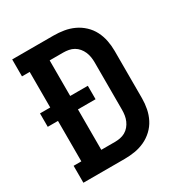

<svg xmlns="http://www.w3.org/2000/svg" viewBox="-171 -863 942 991"><g transform="rotate(-30 300.0 -367.5)"><path d="M41 0V-101H87V-342H26V-422H87V-634H41V-735H287Q318 -735 348.5 -730Q379 -725 407 -712Q435 -699 458 -677.5Q481 -656 495 -628.5Q509 -601 515 -570.5Q521 -540 521 -509V-226Q521 -195 515 -164.5Q509 -134 495 -106.5Q481 -79 458 -57.5Q435 -36 407 -23Q379 -10 348.5 -5Q318 0 287 0ZM206 -101H287Q303 -101 319 -104Q335 -107 349 -115Q363 -123 373.5 -135.5Q384 -148 390.5 -163Q397 -178 399.5 -194Q402 -210 402 -226V-509Q402 -525 399.5 -541Q397 -557 390.5 -572Q384 -587 373.5 -599.5Q363 -612 349 -620Q335 -628 319 -631Q303 -634 287 -634H206V-422H311V-342H206Z"/></g></svg>

Font: Iosevka Curly Slab Extended
Style: Bold
Weight: 700
Width: 7
Monospace: yes
Designer: Belleve Invis
Foundry: Belleve Invis
Version: Version 11.1.0; ttfautohint (v1.8.3)